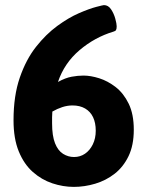

<svg xmlns="http://www.w3.org/2000/svg" viewBox="-20 -724 575 752"><path d="M269 8Q227 8 185 -6Q143 -20 108.5 -50.5Q74 -81 53.5 -131Q33 -181 33 -253Q33 -349 57.5 -420Q82 -491 121 -540.5Q160 -590 204.5 -622.5Q249 -655 289.5 -672.5Q330 -690 357 -697Q384 -704 387 -704Q404 -704 415 -687.5Q426 -671 431.5 -651Q437 -631 437 -621Q437 -611 434.5 -606.5Q432 -602 424 -600Q351 -578 291.5 -527.5Q232 -477 207 -403Q236 -419 260.5 -423.5Q285 -428 307 -428Q335 -428 368.5 -417.5Q402 -407 433 -383Q464 -359 484 -318Q504 -277 504 -216Q504 -155 483.5 -112.5Q463 -70 429 -43.5Q395 -17 353 -4.5Q311 8 269 8ZM270 -109Q294 -109 313 -122Q332 -135 343.5 -158.5Q355 -182 355 -212Q355 -243 344.5 -265Q334 -287 313.5 -299Q293 -311 264 -311Q244 -311 224 -304.5Q204 -298 185 -287Q184 -276 184 -264.5Q184 -253 184 -241Q184 -192 195.5 -163Q207 -134 227 -121.5Q247 -109 270 -109Z"/></svg>

Font: Asap
Style: Regular
Weight: 400
Designer: Pablo Cosgaya
Foundry: Omnibus-Type
Version: Version 3.001